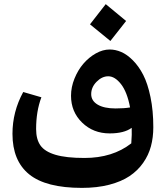

<svg xmlns="http://www.w3.org/2000/svg" viewBox="-20 -642 809 924"><path d="M586.9 -541 511.2 -444.8 413.1 -524.9 488.8 -622.1ZM507.8 -403.8Q535.6 -403.8 563.5 -391.8Q591.3 -379.9 619.6 -351.6Q647.9 -323.2 669.4 -281.5Q690.9 -239.7 704.3 -174.6Q717.8 -109.4 717.8 -29.8Q717.8 19.5 706.3 62.3Q694.8 105 668.7 142.1Q642.6 179.2 603.3 205.6Q564 231.9 505.6 247.1Q447.3 262.2 374 262.2Q200.7 262.2 120.4 197Q40 131.8 40 2Q40 -104.5 91.8 -199.2L179.2 -173.8Q153.8 -106.9 153.8 -21Q153.8 28.3 174.6 57.9Q195.3 87.4 246.6 102.8Q297.9 118.2 386.2 118.2Q522 118.2 611.8 47.9Q615.2 3.4 613.8 -26.9Q577.6 0 507.8 0Q428.7 0 375.2 -52Q321.8 -104 321.8 -181.2Q321.8 -222.7 338.4 -263.7Q355 -304.7 381.1 -335.2Q407.2 -365.7 440.9 -384.8Q474.6 -403.8 507.8 -403.8ZM536.1 -120.1Q578.6 -120.1 606 -125Q591.8 -199.7 562.3 -237.3Q532.7 -274.9 501 -274.9Q470.7 -274.9 444.8 -248.5Q418.9 -222.2 418.9 -189Q418.9 -157.2 449.7 -138.7Q480.5 -120.1 536.1 -120.1Z"/></svg>

Font: FiraGO SemiBold
Style: Italic
Weight: 600
Italic angle: -8°
Designer: bBox Type GmbH
Foundry: bBox Type GmbH
Version: Version 1.001;PS 001.001;hotconv 1.0.88;makeotf.lib2.5.64775